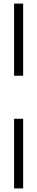

<svg xmlns="http://www.w3.org/2000/svg" viewBox="-20 -930 208 1070"><path d="M58.5 -910H109V-508H58.5ZM58.5 -268H109V120H58.5Z"/></svg>

Font: Big Shoulders Stencil Text ExtraLight
Style: Regular
Weight: 250
Version: Version 2.001